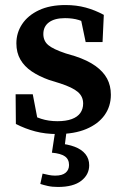

<svg xmlns="http://www.w3.org/2000/svg" viewBox="-20 -518 494 762"><path d="M207 14Q160 14 120 3.5Q80 -7 43 -26L42 -144H110L134 -19H86V-73Q114 -56 143.5 -46.5Q173 -37 208 -37Q242 -37 265 -45.5Q288 -54 299 -70Q310 -86 310 -107Q310 -135 289 -153Q268 -171 219 -187L174 -201Q135 -215 106 -234.5Q77 -254 61 -281.5Q45 -309 45 -346Q45 -388 68 -422.5Q91 -457 134.5 -477.5Q178 -498 240 -498Q283 -498 320 -488Q357 -478 392 -459L387 -351H320L297 -461H342V-414Q317 -431 293 -438.5Q269 -446 238 -446Q197 -446 174.5 -429.5Q152 -413 152 -383Q152 -356 171 -339.5Q190 -323 241 -306L278 -295Q327 -279 358.5 -256.5Q390 -234 405 -206Q420 -178 420 -142Q420 -96 395 -61Q370 -26 322.5 -6Q275 14 207 14ZM186 88 200 -4H245L235 75L210 51Q249 54 276.5 64.5Q304 75 319 93.5Q334 112 334 138Q334 175 302.5 199.5Q271 224 210 224Q187 224 169.5 220Q152 216 140 212L149 171Q162 174 174 176.5Q186 179 199 179Q227 179 240.5 167.5Q254 156 254 137Q254 114 237.5 102.5Q221 91 186 88Z"/></svg>

Font: Source Serif 4 18pt SemiBold
Style: Regular
Weight: 600
Designer: Frank Grießhammer
Foundry: Adobe Systems Incorporated
Version: Version 4.004;hotconv 1.0.116;makeotfexe 2.5.65601